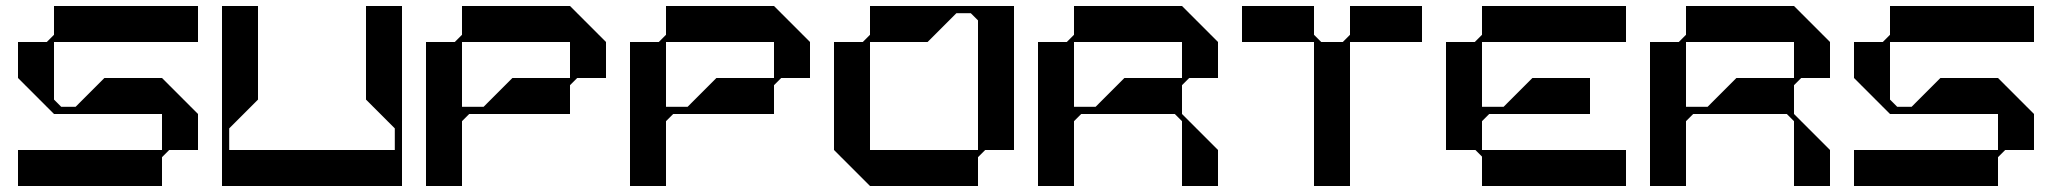

<svg xmlns="http://www.w3.org/2000/svg" viewBox="-20 -620 6840 640"><path d="M160 -480H640V-600H160V-504L136 -480H40V-360L160 -240H520V-120H40V0H520V-96L544 -120H640V-240L520 -360H328L232 -264H184L160 -288Z M1200 -600V-408V-381V-288L1296 -192V-120H744V-192L840 -288V-381V-408V-600H720V-408V-381V-288V-212V-168V-120V0H1320V-120V-168V-212V-288V-381V-408V-600Z M1880 -600H1520V-504L1496 -480H1400V0H1520V-216L1544 -240H1568H1612H1688H1880V-336L1904 -360H2000V-480ZM1880 -360H1688L1592 -264H1520V-480H1880Z M2560 -600H2200V-504L2176 -480H2080V0H2200V-216L2224 -240H2248H2292H2368H2560V-336L2584 -360H2680V-480ZM2560 -360H2368L2272 -264H2200V-480H2560Z M3240 -600H3192H3148H3072H2979H2952H2880V-504L2856 -480H2760V-120L2880 0H3240V-96L3264 -120H3360V-600ZM2880 -120V-480H2952H2979H3072L3168 -576H3216L3240 -552V-120Z M3944 -360H4040V-480L3920 -600H3560V-504L3536 -480H3440V0H3560V-216L3584 -240H3896L3920 -216V0H4040V-120L3920 -240V-336ZM3728 -360 3632 -264H3560V-480H3920V-360Z M4480 -600V-504L4456 -480H4384L4360 -504V-600H4120V-480H4360V0H4480V-480H4720V-600Z M5400 -480V-600H4920V-504L4896 -480H4800V-120H4898L4920 -98V0H5400V-120H4922H4920V-216L4944 -240H4968H5012H5088H5280V-360H5088L4992 -264H4920V-480Z M5984 -360H6080V-480L5960 -600H5600V-504L5576 -480H5480V0H5600V-216L5624 -240H5936L5960 -216V0H6080V-120L5960 -240V-336ZM5768 -360 5672 -264H5600V-480H5960V-360Z M6280 -480H6760V-600H6280V-504L6256 -480H6160V-360L6280 -240H6640V-120H6160V0H6640V-96L6664 -120H6760V-240L6640 -360H6448L6352 -264H6304L6280 -288Z"/></svg>

Font: KUBO
Style: Regular
Weight: 400
Version: Version 001.000